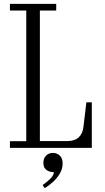

<svg xmlns="http://www.w3.org/2000/svg" viewBox="-20 -760 540 987"><path d="M31 0V-34H115V-706H31V-740H269V-706H185V-35H327Q400 -35 409 -108L424 -234H452V0ZM210 207 199 191Q218 179 237.5 160Q257 141 257 125Q234 125 218.5 113.5Q203 102 203 77Q203 54 217 40Q231 26 252 26Q272 26 287 39.5Q302 53 302 81Q302 108 287 133Q272 158 250.5 177Q229 196 210 207Z"/></svg>

Font: Xanh Mono
Style: Regular
Weight: 400
Monospace: yes
Designer: Lam Bao, Duy Dao
Foundry: Yellow Type Foundry
Version: Version 3.101; ttfautohint (v1.8.3)